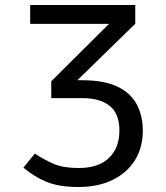

<svg xmlns="http://www.w3.org/2000/svg" viewBox="-20 -726 655 757"><path d="M289.2 11.3Q212.8 11.3 163.6 -9Q114.4 -29.2 72.3 -65.1L117.4 -120.5Q155.4 -95.4 192.8 -79.5Q230.3 -63.6 290.3 -63.6Q369.2 -63.6 410 -103.6Q450.8 -143.6 450.8 -211.8Q450.8 -277.9 412.6 -308.5Q374.4 -339 306.2 -339H182.1V-405.6L409.7 -631.8H99V-706.2H513.3V-632.3L285.1 -409.7H303.1Q389.7 -409.7 442.6 -384.6Q495.4 -359.5 519.2 -314.4Q543.1 -269.2 543.1 -210.8Q543.1 -144.6 512.1 -94.6Q481 -44.6 424.1 -16.7Q367.2 11.3 289.2 11.3Z"/></svg>

Font: FiraCode Nerd Font Mono
Style: Regular
Weight: 400
Monospace: yes
Designer: Carrois Corporate, Edenspiekermann AG, Nikita Prokopov
Foundry: Carrois Corporate, Edenspiekermann AG, Nikita Prokopov
Version: Version 6.002;Nerd Fonts 3.4.0